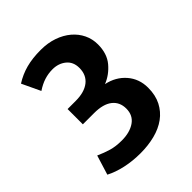

<svg xmlns="http://www.w3.org/2000/svg" viewBox="-186 -751 871 871"><g transform="rotate(-45 250.0 -315.0)"><path d="M49 -596Q85 -619 126 -630Q167 -641 220 -641Q266 -641 303 -628Q340 -615 366.5 -592.5Q393 -570 407.5 -540Q422 -510 422 -475Q422 -416 391 -379Q360 -342 317 -325Q374 -313 409 -272.5Q444 -232 444 -175Q444 -127 426 -92Q408 -57 376.5 -34Q345 -11 302 0Q259 11 210 11Q159 11 113.5 1Q68 -9 34 -27L63 -121Q94 -107 123 -98.5Q152 -90 190 -90Q242 -90 274.5 -112.5Q307 -135 307 -178Q307 -220 277 -243.5Q247 -267 189 -267H117V-365H169Q225 -365 256 -389.5Q287 -414 287 -459Q287 -498 260.5 -519.5Q234 -541 196 -541Q169 -541 143.5 -533Q118 -525 91 -507Z"/></g></svg>

Font: Mukta
Style: Bold
Weight: 700
Designer: Girish Dalvi and Yashodeep Gholap
Foundry: Ek Type
Version: Version 2.538;PS 1.002;hotconv 16.6.51;makeotf.lib2.5.65220;